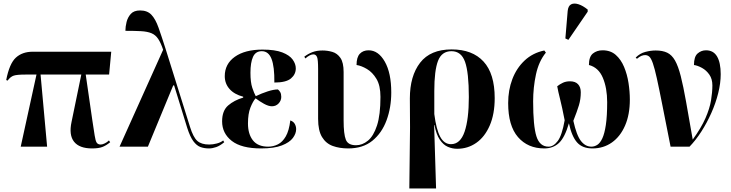

<svg xmlns="http://www.w3.org/2000/svg" viewBox="-20 -828 4128 1084"><path d="M97 0 186 -407H123Q76 -407 57.5 -401Q39 -395 23 -373L15 -376Q33 -469 69.5 -502.5Q106 -536 165 -536H608L596 -407H464L501 -151Q510 -93 514.5 -63Q519 -33 526 -22.5Q533 -12 549 -12Q558 -12 571.5 -18.5Q585 -25 595 -35L602 -25Q579 -6 557.5 2Q536 10 500 10Q428 10 398 -28Q368 -66 384 -140L439 -407H209L246 0Z M655 0 901 -547Q888 -586 873 -608.5Q858 -631 835 -640.5Q812 -650 776.5 -652Q741 -654 688 -654Q688 -677 694.5 -703.5Q701 -730 718.5 -749.5Q736 -769 771 -769Q812 -769 835 -744.5Q858 -720 875 -672Q892 -624 914 -555L1053 -111Q1071 -53 1094 -32.5Q1117 -12 1161 -12Q1182 -12 1204.5 -18Q1227 -24 1240 -35L1246 -25Q1222 -5 1200.5 2.5Q1179 10 1160 10Q1133 10 1111.5 2Q1090 -6 1071.5 -31Q1053 -56 1037 -106L963 -346H958L815 0Z M1454 10Q1343 10 1288.5 -32.5Q1234 -75 1234 -143Q1234 -203 1268 -232.5Q1302 -262 1353 -277V-282Q1303 -295 1276 -325.5Q1249 -356 1249 -398Q1249 -467 1306 -507.5Q1363 -548 1462 -548Q1533 -548 1574 -532Q1615 -516 1632.5 -491.5Q1650 -467 1650 -442Q1650 -408 1622.5 -385Q1595 -362 1529 -362Q1530 -452 1513 -495.5Q1496 -539 1458 -539Q1423 -539 1408.5 -507Q1394 -475 1394 -417Q1394 -363 1404.5 -332Q1415 -301 1424 -285Q1457 -301 1491 -312Q1525 -323 1549 -323Q1556 -318 1562 -308Q1568 -298 1568 -281Q1568 -260 1553 -244Q1538 -228 1515 -228Q1496 -228 1470.5 -242Q1445 -256 1423 -273Q1408 -256 1394 -221Q1380 -186 1380 -131Q1380 -71 1408 -35.5Q1436 0 1494 0Q1523 0 1549 -13Q1575 -26 1593.5 -58Q1612 -90 1619 -148Q1637 -142 1644.5 -128Q1652 -114 1652 -99Q1652 -74 1633.5 -49Q1615 -24 1571.5 -7Q1528 10 1454 10Z M1946 10Q1897 10 1858.5 -4Q1820 -18 1798 -54.5Q1776 -91 1776 -157V-438Q1776 -492 1770 -506Q1764 -520 1751 -521Q1731 -522 1704 -498L1698 -508Q1719 -524 1743.5 -533.5Q1768 -543 1801 -543Q1829 -543 1856.5 -535Q1884 -527 1902 -501Q1920 -475 1920 -421V-148Q1920 -71 1932.5 -39.5Q1945 -8 1990 -8Q2026 -8 2057.5 -34Q2089 -60 2108.5 -119.5Q2128 -179 2128 -281Q2128 -345 2105.5 -382.5Q2083 -420 2051.5 -438.5Q2020 -457 1993 -461Q1993 -505 2011.5 -524.5Q2030 -544 2061 -544Q2116 -544 2152.5 -480Q2189 -416 2189 -306Q2189 -221 2162.5 -149Q2136 -77 2082.5 -33.5Q2029 10 1946 10Z M2291 236 2295 -109 2294 -272Q2294 -399 2352 -474Q2410 -549 2530 -549Q2647 -549 2710 -480.5Q2773 -412 2773 -274Q2773 -184 2745 -119.5Q2717 -55 2669 -21.5Q2621 12 2561 12Q2534 12 2508.5 1Q2483 -10 2463 -39.5Q2443 -69 2433 -122H2431L2442 236ZM2526 -14Q2579 -14 2603 -84.5Q2627 -155 2627 -280Q2627 -419 2605.5 -479Q2584 -539 2529 -539Q2474 -539 2453 -484.5Q2432 -430 2432 -314V-184Q2443 -97 2465.5 -55.5Q2488 -14 2526 -14Z M3053 10Q2960 10 2904.5 -54Q2849 -118 2849 -246Q2849 -319 2872.5 -381Q2896 -443 2941.5 -486Q2987 -529 3053 -543L3062 -531Q3022 -482 3006 -408Q2990 -334 2990 -256Q2990 -117 3008.5 -58.5Q3027 0 3077 0Q3105 0 3129 -32Q3153 -64 3168 -149Q3153 -226 3142 -269Q3131 -312 3126 -341Q3141 -353 3158.5 -361Q3176 -369 3198 -369Q3228 -369 3243.5 -352.5Q3259 -336 3259 -307Q3259 -268 3248.5 -233.5Q3238 -199 3217 -146Q3235 -64 3260 -32Q3285 0 3319 0Q3336 0 3352 -10Q3368 -20 3380.5 -46.5Q3393 -73 3400.5 -122.5Q3408 -172 3408 -251Q3408 -331 3383.5 -389Q3359 -447 3305 -461Q3305 -508 3327.5 -526Q3350 -544 3382 -544Q3427 -544 3456.5 -518Q3486 -492 3503.5 -450Q3521 -408 3528.5 -359.5Q3536 -311 3536 -266Q3536 -181 3509 -119Q3482 -57 3434.5 -23.5Q3387 10 3325 10Q3268 10 3238 -24Q3208 -58 3192 -132Q3169 -52 3136 -21Q3103 10 3053 10ZM3189 -603 3172 -611 3185 -766Q3188 -795 3204.5 -803.5Q3221 -812 3246 -804Q3271 -796 3298 -774V-762Z M3766 0Q3738 -141 3719.5 -235Q3701 -329 3688.5 -385.5Q3676 -442 3666 -470.5Q3656 -499 3646 -508Q3636 -517 3622 -517Q3612 -517 3601 -512.5Q3590 -508 3576 -496L3569 -503Q3593 -527 3623.5 -535Q3654 -543 3682 -543Q3721 -543 3747 -530.5Q3773 -518 3791 -486.5Q3809 -455 3823.5 -398Q3838 -341 3853.5 -253.5Q3869 -166 3891 -40Q3939 -106 3963 -161Q3987 -216 3994.5 -262Q4002 -308 4002 -346Q4002 -382 3985 -406.5Q3968 -431 3943.5 -444.5Q3919 -458 3898 -461Q3898 -508 3918.5 -526Q3939 -544 3966 -544Q4008 -544 4028.5 -509Q4049 -474 4049 -409Q4049 -359 4035 -302.5Q4021 -246 3996 -190Q3971 -134 3939.5 -85Q3908 -36 3873 0Z"/></svg>

Font: Noto Serif Display SemiCondensed
Style: Bold
Weight: 700
Width: 4
Designer: Monotype Design Team
Foundry: Monotype Imaging Inc.
Version: Version 2.009